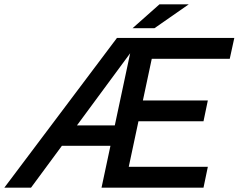

<svg xmlns="http://www.w3.org/2000/svg" viewBox="-78 -865 1100 885"><path d="M-58 0 461 -690H574L65 0ZM174 -193 194 -287H502L482 -193ZM440 0 460 -96H880L860 0ZM390 0 537 -690H642L495 0ZM505 -306 525 -402H880L860 -306ZM566 -594 587 -690H1002L981 -594ZM533 -735 657 -845H792L634 -735Z"/></svg>

Font: Radio Canada Big
Style: Italic
Weight: 400
Italic angle: -12°
Designer: Étienne Aubert Bonn
Foundry: Coppers and Brasses
Version: Version 1.001